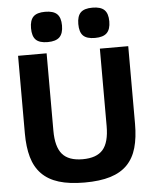

<svg xmlns="http://www.w3.org/2000/svg" viewBox="-63 -1030 877 1092"><g transform="rotate(-5 375.5 -483.5)"><path d="M236 -804Q189 -804 168.5 -824.5Q148 -845 148 -891Q148 -936 168.5 -956.5Q189 -977 236 -977Q283 -977 304 -956.5Q325 -936 325 -891Q325 -846 304 -825Q283 -804 236 -804ZM506 -804Q459 -804 438.5 -824.5Q418 -845 418 -891Q418 -936 438.5 -956.5Q459 -977 506 -977Q553 -977 574 -956.5Q595 -936 595 -891Q595 -846 574 -825Q553 -804 506 -804ZM376 10Q289 10 229 -8.5Q169 -27 131.5 -65.5Q94 -104 77.5 -162Q61 -220 61 -298V-741H224V-299Q224 -207 260 -165Q296 -123 376 -123Q456 -123 492 -164.5Q528 -206 528 -299V-741H690V-298Q690 -219 673.5 -161Q657 -103 620 -65Q583 -27 523 -8.5Q463 10 376 10Z"/></g></svg>

Font: Encode Sans Narrow
Style: Bold
Weight: 700
Designer: Pablo Impallari, Andres Torresi
Foundry: Pablo Impallari, Andres Torresi
Version: Version 1.000; ttfautohint (v1.00) -l 8 -r 50 -G 200 -x 14 -